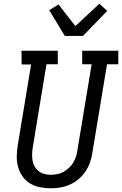

<svg xmlns="http://www.w3.org/2000/svg" viewBox="-20 -1009 659 1037"><path d="M254 8Q223 8 194.5 2Q166 -4 142 -18.5Q118 -33 102 -56Q86 -79 78 -106.5Q70 -134 70.5 -164Q71 -194 76 -225L148 -661H97L96 -735H292V-662H231L157 -213Q154 -194 153.5 -176Q153 -158 156 -141Q159 -124 167.5 -109.5Q176 -95 189 -84.5Q202 -74 219 -69.5Q236 -65 254 -65Q271 -65 289 -68.5Q307 -72 322.5 -80.5Q338 -89 352 -102Q366 -115 375.5 -130.5Q385 -146 390.5 -163Q396 -180 398 -197L475 -662H424V-735H619V-662H558L479 -185Q475 -159 466.5 -133.5Q458 -108 442.5 -84.5Q427 -61 405.5 -42.5Q384 -24 358.5 -12.5Q333 -1 306.5 3.5Q280 8 254 8ZM330 -815 246 -954 296 -985 387 -868 517 -989 559 -950 428 -815Z"/></svg>

Font: Iosevka Etoile
Style: Italic
Weight: 400
Italic angle: -9°
Designer: Belleve Invis
Foundry: Belleve Invis
Version: Version 22.1.2; ttfautohint (v1.8.4)